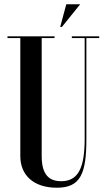

<svg xmlns="http://www.w3.org/2000/svg" viewBox="-20 -870 494 898"><path d="M290 -850 261.5 -744H269.5L355 -850ZM444 -700H316V-692H376V-219.5C376 -82 344 -22.5 266.5 -22.5C211.5 -22.5 175 -50.5 175 -140V-692H235V-700H15V-692H75V-140C75 -51 136.5 8 246 8C356.5 8 384 -57.5 384 -219.5V-692H444Z"/></svg>

Font: Picaflor 48 pt
Style: Regular
Weight: 400
Designer: Ariel Martín Pérez
Foundry: Tunera Type Foundry
Version: Version 1.000;hotconv 1.0.109;makeotfexe 2.5.65596